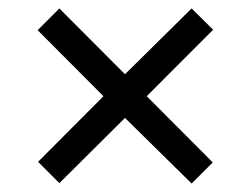

<svg xmlns="http://www.w3.org/2000/svg" viewBox="-20 -580 591 453"><path d="M224.1 -353 68.8 -508.8 120.1 -560.1 274.9 -404.8 432.1 -560.1 482.9 -509.8 326.2 -353 481.9 -196.8 432.1 -147 274.9 -301.8 120.1 -147.9 69.8 -198.2Z"/></svg>

Font: WenQuanYi Micro Hei
Style: Regular
Weight: 400
Foundry: Ascender Corporation
Version: Version 0.2.0-beta